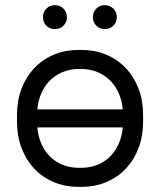

<svg xmlns="http://www.w3.org/2000/svg" viewBox="-20 -720 622 746"><path d="M286 6H296Q349 6 393 -12.5Q437 -31 469 -65Q501 -99 518.5 -145.5Q536 -192 536 -247V-273Q536 -329 518.5 -375Q501 -421 469 -455Q437 -489 393 -507.5Q349 -526 296 -526H286Q233 -526 189 -507.5Q145 -489 113 -455Q81 -421 63.5 -375Q46 -329 46 -273V-247Q46 -192 63.5 -145.5Q81 -99 113 -65Q145 -31 189 -12.5Q233 6 286 6ZM287 -68Q250 -68 220 -81Q190 -94 168.5 -118Q147 -142 135.5 -175Q124 -208 124 -247V-273Q124 -313 136 -346Q148 -379 169.5 -402.5Q191 -426 221 -439Q251 -452 287 -452H295Q331 -452 361 -439Q391 -426 412.5 -402.5Q434 -379 446 -346Q458 -313 458 -273V-247Q458 -208 446.5 -175Q435 -142 413.5 -118Q392 -94 362 -81Q332 -68 295 -68ZM65 -295 89 -225H460L461 -295ZM387.2 -607Q407 -607 420.5 -620.2Q434 -633.4 434 -653.2Q434 -673 420.5 -686.5Q407 -700 387.2 -700Q367.4 -700 354.2 -686.5Q341 -673 341 -653.2Q341 -633.4 354.2 -620.2Q367.4 -607 387.2 -607ZM193.2 -607Q213 -607 226.5 -620.2Q240 -633.4 240 -653.2Q240 -673 226.5 -686.5Q213 -700 193.2 -700Q173.4 -700 160.2 -686.5Q147 -673 147 -653.2Q147 -633.4 160.2 -620.2Q173.4 -607 193.2 -607Z"/></svg>

Font: Fixel Variable
Style: Regular
Weight: 100
Width: 3
Designer: AlfaBravo + MacPaw
Foundry: Kyrylo Tkachov, Marchela Mozhyna, Serhii Makarenko, Maria Weinstein, Zakhar Kryvoshyya
Version: Version 1.211